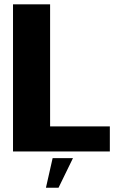

<svg xmlns="http://www.w3.org/2000/svg" viewBox="-20 -695 561 881"><path d="M39.7 0H484V-114.9H209.9V-675H39.7ZM190.8 166.3H248.6L314.8 30.6H221.5Z"/></svg>

Font: Anybody Thin
Style: Regular
Weight: 100
Designer: Tyler Finck
Foundry: Etcetera Type Company
Version: Version 1.114;gftools[0.9.25]